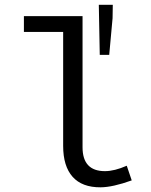

<svg xmlns="http://www.w3.org/2000/svg" viewBox="-20 -780 640 812"><path d="M441.9 -547.9H401.9L397.9 -759.8H457L456.1 -703.1ZM81.1 -645V-711.9H329.1V-157.2Q329.1 -56.2 423.8 -56.2Q463.9 -56.2 516.1 -79.1L537.1 -17.1Q457 11.7 405.8 12.2Q327.1 12.7 287.1 -32.2Q247.1 -77.1 247.1 -163.1V-645Z"/></svg>

Font: SourceCodePro-Regular
Style: Regular
Weight: 400
Monospace: yes
Designer: Paul D. Hunt
Foundry: Adobe Systems Incorporated
Version: Version 1.009;PS 1.000;hotconv 1.0.70;makeotf.lib2.5.5900